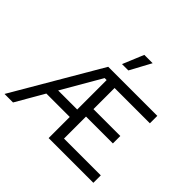

<svg xmlns="http://www.w3.org/2000/svg" viewBox="-207 -1135 1369 1369"><g transform="rotate(45 477.0 -451.0)"><path d="M514 -902H598L512 -743H448ZM531 -75H902V0H451V-213H215L92 0H6L392 -660H887V-585H531V-372H802V-297H531ZM259 -288H451V-585H431Z"/></g></svg>

Font: Elaine Sans
Style: Regular
Weight: 400
Designer: Wei Huang
Foundry: Wei Huang
Version: Version 2.001;December 24, 2019;FontCreator 12.0.0.2547 64-b